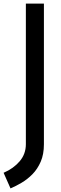

<svg xmlns="http://www.w3.org/2000/svg" viewBox="-75 -790 340 1069"><path d="M-16.5 259 -55 172Q0 148.5 34.5 108Q69 67.5 69 13V-770H169.5V13Q169.5 69 151.8 110Q134 151 105.8 179.8Q77.5 208.5 45.2 227.5Q13 246.5 -16.5 259Z"/></svg>

Font: Junction Medium
Style: Regular
Weight: 500
Designer: Caroline Hadilaksono
Foundry: Caroline Hadilaksono, Tyler Finck, The League of Moveable Type
Version: Version 2.000; ttfautohint (v1.8.3)